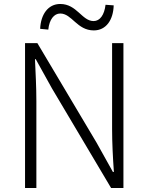

<svg xmlns="http://www.w3.org/2000/svg" viewBox="-20 -946 747 966"><path d="M106 0H163V-437C163 -509 159 -578 156 -648H160L241 -502L539 0H601V-729H544V-297C544 -226 548 -152 553 -81H548L466 -228L168 -729H106ZM452 -793C514 -793 550 -846 552 -919L511 -922C505 -871 483 -840 451 -840C392 -840 367 -926 283 -926C221 -926 185 -872 182 -801L223 -797C228 -848 252 -878 283 -878C342 -878 367 -793 452 -793Z"/></svg>

Font: Noto Sans HK Light
Style: Regular
Weight: 300
Designer: Ryoko NISHIZUKA 西塚涼子 (kana, bopomofo & ideographs); Paul D. Hunt (Latin, Greek & Cyrillic); Sandoll Communications 산돌커뮤니
Foundry: Adobe
Version: Version 2.004;hotconv 1.0.118;makeotfexe 2.5.65603